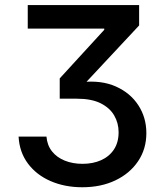

<svg xmlns="http://www.w3.org/2000/svg" viewBox="-20 -748 665 777"><path d="M313 9.8Q242.2 9.8 184.8 -15.1Q127.4 -40 93 -86.2Q58.6 -132.3 55.2 -195.3H168Q170.9 -160.2 190.4 -135.5Q210 -110.8 242.2 -97.9Q274.4 -85 314 -85Q356 -85 388.9 -99.6Q421.9 -114.3 440.9 -142.8Q460 -171.4 460 -212.9Q460 -250 442.1 -280.8Q424.3 -311.5 387.2 -330.1Q350.1 -348.6 291 -348.6H221.7V-430.7L401.9 -627.4V-632.3H92.3V-727.5H543V-645L309.1 -394.5V-415.5Q390.1 -424.3 449 -397.9Q507.8 -371.6 540 -321.8Q572.3 -272 572.3 -209.5Q572.3 -145 538.8 -95.5Q505.4 -45.9 447 -18.1Q388.7 9.8 313 9.8Z"/></svg>

Font: Inter 16pt Medium
Style: Regular
Weight: 500
Version: Version 4.001;git-66647c0bb